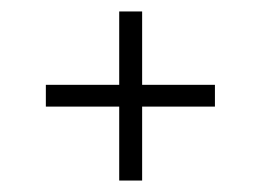

<svg xmlns="http://www.w3.org/2000/svg" viewBox="-20 -565 455 335"><path d="M188 -250V-379H60V-417H188V-545H228V-417H355V-379H228V-250Z"/></svg>

Font: Big Shoulders Text Thin
Style: Regular
Weight: 100
Designer: Patric King
Foundry: XO Type Co
Version: Version 1.000; ttfautohint (v1.8.2)